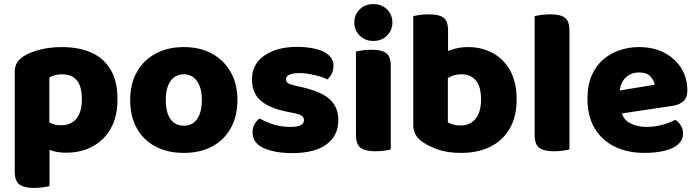

<svg xmlns="http://www.w3.org/2000/svg" viewBox="-20 -731 3408 938"><path d="M303 15Q375 15 431.5 -15Q488 -45 521 -103Q554 -161 554 -246Q554 -335 520 -391.5Q486 -448 425 -474.5Q364 -501 283 -501Q224 -501 175 -488.5Q126 -476 95 -456Q75 -443 63.5 -425Q52 -407 52 -380V-55H221V-353Q232 -359 248 -363.5Q264 -368 283 -368Q315 -368 336.5 -355Q358 -342 369 -315.5Q380 -289 380 -246Q380 -184 353.5 -151.5Q327 -119 277 -119Q249 -119 227 -130Q205 -141 188 -154V-12Q212 -1 239.5 7Q267 15 303 15ZM222 -96H52V107Q52 153 74.5 170Q97 187 146 187Q170 187 190.5 184Q211 181 222 178Z M1140 -243Q1140 -163 1107.5 -105Q1075 -47 1016.5 -15.5Q958 16 878 16Q799 16 740 -15Q681 -46 648.5 -104Q616 -162 616 -243Q616 -322 649 -380Q682 -438 741 -469.5Q800 -501 878 -501Q957 -501 1015.5 -469Q1074 -437 1107 -379Q1140 -321 1140 -243ZM878 -368Q837 -368 813.5 -335.5Q790 -303 790 -243Q790 -181 813 -149Q836 -117 878 -117Q920 -117 943 -149.5Q966 -182 966 -243Q966 -302 942.5 -335Q919 -368 878 -368Z M1633 -145Q1633 -69 1575.5 -26Q1518 17 1408 17Q1323 17 1268.5 -7.5Q1214 -32 1214 -84Q1214 -108 1224 -125Q1234 -142 1248 -152Q1277 -136 1314.5 -123.5Q1352 -111 1401 -111Q1465 -111 1465 -144Q1465 -158 1453 -166Q1441 -174 1413 -179L1383 -185Q1297 -202 1254 -239Q1211 -276 1211 -343Q1211 -418 1272 -460Q1333 -502 1431 -502Q1480 -502 1520.5 -492.5Q1561 -483 1585 -462.5Q1609 -442 1609 -410Q1609 -388 1600.5 -371Q1592 -354 1579 -343Q1568 -350 1544.5 -357Q1521 -364 1494 -369Q1467 -374 1446 -374Q1413 -374 1395 -366.5Q1377 -359 1377 -343Q1377 -332 1387 -325Q1397 -318 1425 -312L1456 -305Q1552 -283 1592.5 -244.5Q1633 -206 1633 -145Z M1711 -621Q1711 -659 1737 -685Q1763 -711 1804 -711Q1845 -711 1871 -685Q1897 -659 1897 -621Q1897 -584 1871 -557.5Q1845 -531 1804 -531Q1763 -531 1737 -557.5Q1711 -584 1711 -621ZM1719 -264H1889V-1Q1878 2 1857.5 5Q1837 8 1813 8Q1764 8 1741.5 -9Q1719 -26 1719 -72ZM1889 -175H1719V-479Q1730 -482 1750.5 -485Q1771 -488 1795 -488Q1845 -488 1867 -471.5Q1889 -455 1889 -408Z M2267 -501Q2333 -501 2387 -472Q2441 -443 2472.5 -386Q2504 -329 2504 -245Q2504 -162 2470.5 -103.5Q2437 -45 2376 -14.5Q2315 16 2233 16Q2167 16 2121 0Q2075 -16 2043 -38Q2022 -53 2010.5 -73Q1999 -93 1999 -118V-430H2168V-133Q2179 -127 2194.5 -122.5Q2210 -118 2231 -118Q2276 -118 2303 -150.5Q2330 -183 2330 -245Q2330 -309 2304.5 -338.5Q2279 -368 2235 -368Q2205 -368 2182 -357Q2159 -346 2142 -333V-470Q2165 -482 2197 -491.5Q2229 -501 2267 -501ZM2169 -389H1999V-652Q2010 -655 2030.5 -658Q2051 -661 2075 -661Q2125 -661 2147 -644.5Q2169 -628 2169 -581Z M2592 -264H2762V-1Q2751 2 2730.5 5Q2710 8 2686 8Q2637 8 2614.5 -9Q2592 -26 2592 -72ZM2762 -175H2592V-652Q2603 -655 2623.5 -658Q2644 -661 2668 -661Q2718 -661 2740 -644.5Q2762 -628 2762 -581Z M2953 -167 2947 -279 3178 -317Q3176 -337 3158 -357Q3140 -377 3102 -377Q3062 -377 3035.5 -351Q3009 -325 3007 -277L3013 -193Q3023 -147 3058.5 -129Q3094 -111 3138 -111Q3180 -111 3218 -122Q3256 -133 3279 -146Q3295 -136 3306 -118Q3317 -100 3317 -80Q3317 -47 3292.5 -25.5Q3268 -4 3225 6Q3182 16 3126 16Q3048 16 2985.5 -13.5Q2923 -43 2886.5 -102Q2850 -161 2850 -250Q2850 -316 2871.5 -364Q2893 -412 2929 -442Q2965 -472 3009.5 -486.5Q3054 -501 3101 -501Q3172 -501 3225 -473.5Q3278 -446 3308 -398.5Q3338 -351 3338 -289Q3338 -255 3319 -237Q3300 -219 3266 -214Z"/></svg>

Font: Baloo Bhaijaan 2 ExtraBold
Style: Regular
Weight: 800
Designer: Sanskriti Dholi, Noopur Datye and Ek Type
Foundry: Ek Type
Version: Version 1.701